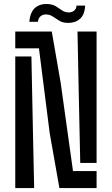

<svg xmlns="http://www.w3.org/2000/svg" viewBox="-20 -961 572 981"><path d="M283.5 0 234 -280.5 179 -714H58V-800H244.5L290 -538L353 -87H473.5V0ZM390 -128.5 382 -501.5 376 -800H473.5V-128.5ZM58 0V-672.5H140.5L148 -305L154.5 0ZM371 -932.5H415Q413 -886 388.5 -864.5Q364 -843 326 -844Q300.5 -844.5 283.5 -854.8Q266.5 -865 252 -875.2Q237.5 -885.5 219 -887Q202 -888.5 189.2 -879.5Q176.5 -870.5 173.5 -849.5H130Q134 -899 159.2 -920.8Q184.5 -942.5 223.5 -940.5Q249 -939 265.5 -928.8Q282 -918.5 296.2 -908.5Q310.5 -898.5 328.5 -897.5Q347.5 -897 359 -906.8Q370.5 -916.5 371 -932.5Z"/></svg>

Font: Big Shoulders Stencil Text SemiBold
Style: Regular
Weight: 600
Designer: Patric King
Foundry: XO Type Co
Version: Version 1.000